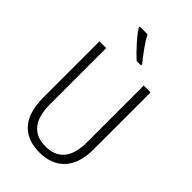

<svg xmlns="http://www.w3.org/2000/svg" viewBox="-281 -1042 1148 1148"><g transform="rotate(45 293.0 -468.5)"><path d="M509 -236Q509 -114 452 -52Q395 10 292 10Q187 10 132 -53Q77 -116 77 -237V-714H134V-238Q134 -139 174.5 -90Q215 -41 293 -41Q370 -41 410.5 -89Q451 -137 451 -235V-714H509ZM354 -798V-788H317Q284 -818 244 -862.5Q204 -907 184 -939V-947H250Q268 -913 297.5 -871.5Q327 -830 354 -798Z"/></g></svg>

Font: Noto Sans Display Light Narrow
Style: Regular
Weight: 300
Width: 4
Designer: Monotype Design team
Foundry: Monotype Imaging Inc.
Version: Version 1.000